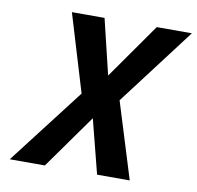

<svg xmlns="http://www.w3.org/2000/svg" viewBox="-78 -770 873 851"><g transform="rotate(10 359.0 -345.0)"><path d="M385 -441 560 -690H718L454 -342L560 0H413L351 -243L178 0H20L283 -342L178 -690H325Z"/></g></svg>

Font: Panefresco 999wt
Style: Italic
Weight: 900
Version: Version 1.001